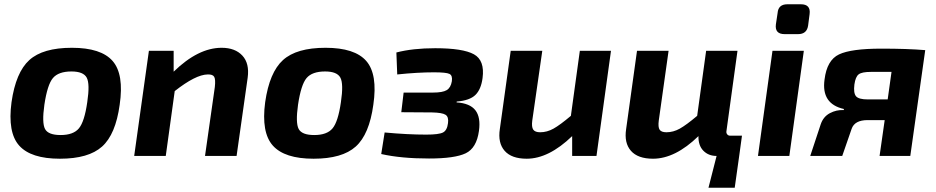

<svg xmlns="http://www.w3.org/2000/svg" viewBox="-20 -731 4389 900"><path d="M317 -507Q454 -507 508 -445Q562 -383 541 -240Q522 -101 458.5 -44Q395 13 261 13Q125 13 70 -48.5Q15 -110 34 -252Q54 -392 117.5 -449.5Q181 -507 317 -507ZM315 -396Q254 -396 228 -365Q202 -334 188 -240Q176 -155 191 -126.5Q206 -98 264 -98Q324 -98 350 -129.5Q376 -161 389 -252Q402 -338 386.5 -367Q371 -396 315 -396Z M794 -493V-395Q909 -507 1019 -507Q1082 -507 1116 -470.5Q1150 -434 1141 -367L1089 0H941L987 -323Q991 -359 984 -371Q977 -383 953 -382Q897 -381 799 -304L757 0H609L678 -493Z M1506 -507Q1643 -507 1697 -445Q1751 -383 1730 -240Q1711 -101 1647.5 -44Q1584 13 1450 13Q1314 13 1259 -48.5Q1204 -110 1223 -252Q1243 -392 1306.5 -449.5Q1370 -507 1506 -507ZM1504 -396Q1443 -396 1417 -365Q1391 -334 1377 -240Q1365 -155 1380 -126.5Q1395 -98 1453 -98Q1513 -98 1539 -129.5Q1565 -161 1578 -252Q1591 -338 1575.5 -367Q1560 -396 1504 -396Z M1842 -382 1838 -485Q1915 -505 2020 -505Q2150 -505 2201.5 -476.5Q2253 -448 2242 -365Q2235 -312 2208.5 -286Q2182 -260 2121 -255L2120 -251Q2183 -247 2208.5 -214Q2234 -181 2225 -117Q2214 -37 2163 -12.5Q2112 12 1991 12Q1860 12 1767 -9L1783 -110Q1891 -100 1978 -100Q2037 -100 2056.5 -110Q2076 -120 2080 -154Q2084 -183 2068.5 -193Q2053 -203 2005 -204L1861 -205L1872 -297H2009Q2055 -297 2074 -308.5Q2093 -320 2098 -350Q2102 -377 2087 -384.5Q2072 -392 2014 -392Q1938 -392 1842 -382Z M2844 -493 2776 0H2662V-93Q2552 13 2449 13Q2378 13 2345.5 -24Q2313 -61 2323 -126L2374 -493H2522L2475 -166Q2471 -136 2479.5 -123.5Q2488 -111 2512 -111Q2544 -111 2574.5 -128Q2605 -145 2656 -188L2698 -493Z M3445 0 3424 149H3301L3339 0Q3301 0 3277 -24.5Q3253 -49 3254 -93Q3145 13 3041 13Q2970 13 2937.5 -24Q2905 -61 2915 -126L2966 -493H3114L3068 -166Q3064 -135 3072 -123Q3080 -111 3104 -111Q3136 -111 3166.5 -128Q3197 -145 3248 -188L3290 -493H3437L3385 -115Q3384 -107 3389 -101Q3394 -95 3402 -95H3458Z M3671 -711H3734Q3781 -711 3775 -665L3768 -611Q3762 -571 3721 -571H3658Q3611 -571 3617 -617L3625 -670Q3628 -711 3671 -711ZM3680 0H3533L3601 -493H3748Z M4247 0H4103L4127 -168H4047Q3986 -168 3972 -127L3928 0H3778L3827 -148Q3839 -184 3870 -200.5Q3901 -217 3935 -215L3936 -220Q3829 -244 3845 -358Q3856 -449 3913 -476Q3970 -503 4111 -503Q4233 -503 4317 -496ZM4141 -265 4159 -394H4062Q4020 -394 4005 -382.5Q3990 -371 3985 -335Q3980 -295 3992.5 -280Q4005 -265 4047 -265Z"/></svg>

Font: Ezarion
Style: Bold Italic
Weight: 700
Italic angle: -8°
Designer: Natanael Gama
Version: Version 1.001;PS 001.001;hotconv 1.0.70;makeotf.lib2.5.58329